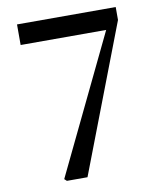

<svg xmlns="http://www.w3.org/2000/svg" viewBox="-83 -803 729 870"><g transform="rotate(-10 281.5 -368.5)"><path d="M54.7 -737.3H508.8V-677.7L249 0H154.3L143.6 -9.8L448.2 -642.6H54.7Z"/></g></svg>

Font: Bpmf Zihi Serif SemiBold
Style: SemiBold
Weight: 600
Foundry: But Ko
Version: Version 1.320